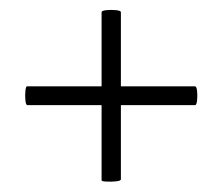

<svg xmlns="http://www.w3.org/2000/svg" viewBox="-20 -378 438 378"><path d="M34 -171Q31 -171 30 -180.5Q29 -190 30 -199Q31 -208 33 -208H364Q367 -208 368 -199Q369 -190 368 -180.5Q367 -171 364 -171ZM218 -25Q218 -22 208.5 -21Q199 -20 189.5 -20.5Q180 -21 180 -23V-354Q180 -357 189.5 -358Q199 -359 208.5 -358Q218 -357 218 -354Z"/></svg>

Font: Cormorant Garamond Light
Style: Regular
Weight: 300
Designer: Christian Thalmann (Catharsis Fonts)
Foundry: Catharsis Fonts
Version: Version 4.001